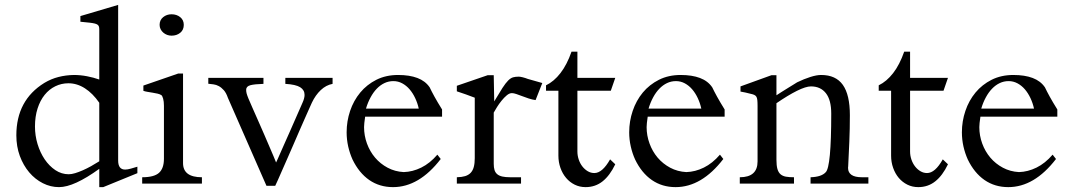

<svg xmlns="http://www.w3.org/2000/svg" viewBox="-20 -746 4350 780"><path d="M383.3 -328.6Q356.9 -366.7 325 -387.2Q293 -407.7 257.8 -407.7Q229.5 -407.7 204.6 -395.5Q179.7 -383.3 161.4 -360.6Q143.1 -337.9 132.6 -305.2Q122.1 -272.5 122.1 -231.9Q122.1 -195.3 132.6 -160.6Q143.1 -126 161.6 -98.6Q180.2 -71.3 205.1 -54.7Q230 -38.1 259.3 -38.1Q270.5 -38.1 285.2 -42.5Q299.8 -46.9 316.4 -54.2Q333 -61.5 350.1 -71Q367.2 -80.6 383.3 -90.8ZM538.1 -42.5 399.4 14.2H383.3V-60.1Q332.5 -23.4 291.5 -4.6Q250.5 14.2 219.7 14.2Q185.5 14.2 154.1 -1.7Q122.6 -17.6 98.6 -45.9Q74.7 -74.2 60.5 -112.5Q46.4 -150.9 46.4 -196.3Q46.4 -338.9 160.2 -409.2Q188 -425.8 217.8 -433.3Q247.6 -440.9 280.3 -441.4Q306.6 -441.4 333.3 -436.3Q359.9 -431.2 383.3 -422.9V-626.5Q383.3 -633.8 381.8 -638.2Q380.4 -642.6 376.5 -645.5Q372.6 -648.4 365 -650.4Q357.4 -652.3 344.7 -653.8L306.6 -657.7V-680.7L460 -726.1V-93.8Q460 -57.1 488.3 -57.1Q498 -57.1 511.7 -61Q525.4 -64.9 538.1 -68.8Z M726.6 -645Q726.6 -624.5 712.2 -612.8Q697.8 -601.1 676.8 -601.1Q668 -601.1 659.2 -604.2Q650.4 -607.4 643.6 -613.3Q636.7 -619.1 632.6 -627.2Q628.4 -635.3 628.4 -645Q628.4 -664.6 642.8 -676.3Q657.2 -688 676.8 -688Q697.8 -688 712.2 -676.3Q726.6 -664.6 726.6 -645ZM800.3 0H557.6V-25.9Q606 -25.9 626 -43.9Q646 -62 646 -101.1V-316.4Q646 -333.5 642.8 -345Q639.6 -356.4 635.7 -359.4Q629.9 -363.3 620.4 -365.5Q610.8 -367.7 600.3 -369.4Q589.8 -371.1 579.6 -372.8Q569.3 -374.5 562.5 -377V-398.4L704.1 -447.3H723.6V-83.5Q723.6 -25.9 800.3 -25.9Z M1331.1 -405.3Q1304.7 -400.4 1283.2 -380.1Q1261.7 -359.9 1247.1 -329.1Q1243.7 -321.8 1236.1 -304.7Q1228.5 -287.6 1218.3 -264.6Q1208 -241.7 1196.3 -214.6Q1184.6 -187.5 1172.4 -159.4Q1160.2 -131.3 1148.2 -104Q1136.2 -76.7 1126.2 -54Q1116.2 -31.2 1108.9 -14.6Q1101.6 2 1098.1 8.8H1062.5L905.8 -348.6Q898.9 -368.7 889.2 -379.6Q879.4 -390.6 868.9 -396.2Q858.4 -401.9 847.2 -403.3Q835.9 -404.8 826.2 -405.8V-429.7H1050.3V-405.3Q1013.7 -404.3 996.8 -399.7Q980 -395 980 -381.3Q980 -374 981.9 -366.5Q983.9 -358.9 989.3 -345.7Q994.6 -332.5 1004.6 -310.3Q1014.6 -288.1 1030.8 -251Q1042 -225.6 1053.5 -199.2Q1064.9 -172.9 1074.7 -149.9Q1084.5 -127 1091.8 -109.9Q1099.1 -92.8 1101.6 -85.9Q1103 -88.4 1108.2 -100.1Q1113.3 -111.8 1121.1 -129.4Q1128.9 -147 1138.4 -168.5Q1147.9 -189.9 1157.7 -211.9Q1180.7 -263.7 1208.5 -327.6Q1217.3 -346.7 1217.3 -360.4Q1217.3 -380.4 1199.5 -391.6Q1181.6 -402.8 1139.2 -405.3V-429.7H1331.1Z M1681.2 -304.7Q1676.3 -327.1 1666.7 -347.4Q1657.2 -367.7 1644 -383.1Q1630.9 -398.4 1614 -407.5Q1597.2 -416.5 1578.1 -416.5Q1558.6 -416.5 1541.7 -408.4Q1524.9 -400.4 1510.7 -385.7Q1496.6 -371.1 1485.4 -350.3Q1474.1 -329.6 1466.8 -304.7ZM1775.9 -272H1463.4Q1459 -242.7 1459 -229.5Q1459 -195.3 1470.7 -163.1Q1482.4 -130.9 1503.7 -105.7Q1524.9 -80.6 1554.7 -64.7Q1584.5 -48.8 1620.1 -46.9Q1656.2 -47.9 1691.4 -65.2Q1726.6 -82.5 1756.8 -117.7L1770.5 -100.1Q1682.6 14.2 1576.7 14.2Q1522 14.2 1480.2 -14.6Q1438.5 -43.5 1412.1 -98.1Q1400.9 -123 1394.5 -151.1Q1388.2 -179.2 1388.2 -208.5Q1388.2 -253.4 1402.3 -295.4Q1416.5 -337.4 1443.4 -369.9Q1470.2 -402.3 1509 -421.9Q1547.9 -441.4 1597.2 -441.4Q1643.6 -441.4 1675.8 -429.2Q1708 -417 1725.6 -391.1Q1732.9 -375.5 1745.1 -353.3Q1757.3 -331.1 1775.9 -301.3Z M2183.1 -408.7 2155.8 -339.4Q2142.1 -341.3 2127.9 -345.9Q2113.8 -350.6 2101.1 -355.5Q2088.4 -360.4 2077.6 -364Q2066.9 -367.7 2059.6 -367.7Q2049.3 -367.7 2038.6 -358.6Q2027.8 -349.6 2017.6 -336.9Q2007.3 -324.2 1999 -310.8Q1990.7 -297.4 1985.8 -288.6V-80.6Q1985.8 -65.4 1989 -55.2Q1992.2 -44.9 2000 -38.3Q2007.8 -31.7 2020.8 -28.8Q2033.7 -25.9 2052.7 -25.9H2096.7V0H1835.9V-25.9Q1856 -26.4 1869.6 -30.5Q1883.3 -34.7 1892.1 -43.9Q1900.9 -53.2 1904.8 -67.9Q1908.7 -82.5 1908.7 -103.5V-349.1Q1891.6 -356 1872.6 -362.5Q1853.5 -369.1 1835.9 -375V-397.5L1960.9 -440.4H1985.8L1987.8 -334Q2008.3 -368.7 2021.2 -388.7Q2034.2 -408.7 2044.4 -418.9Q2054.7 -429.2 2064.5 -431.9Q2074.2 -434.6 2087.4 -434.6Q2093.3 -434.6 2104 -431.9Q2114.7 -429.2 2124.5 -425.3Z M2479.5 -78.6Q2457.5 -32.7 2428 -9.3Q2398.4 14.2 2358.9 14.2Q2335 14.2 2314.7 4.2Q2294.4 -5.9 2279.8 -23.2Q2265.1 -40.5 2256.8 -64Q2248.5 -87.4 2248.5 -113.8V-377.4H2198.2V-399.4Q2230.5 -415 2256.8 -449Q2283.2 -482.9 2301.8 -536.1H2325.7V-429.7H2479.5L2461.4 -377.4H2325.7V-130.4Q2325.7 -113.8 2331.1 -97.9Q2336.4 -82 2345.9 -69.8Q2355.5 -57.6 2367.9 -50.3Q2380.4 -43 2394.5 -43Q2427.2 -43 2458.5 -98.6Z M2829.1 -304.7Q2824.2 -327.1 2814.7 -347.4Q2805.2 -367.7 2792 -383.1Q2778.8 -398.4 2762 -407.5Q2745.1 -416.5 2726.1 -416.5Q2706.5 -416.5 2689.7 -408.4Q2672.9 -400.4 2658.7 -385.7Q2644.5 -371.1 2633.3 -350.3Q2622.1 -329.6 2614.7 -304.7ZM2923.8 -272H2611.3Q2606.9 -242.7 2606.9 -229.5Q2606.9 -195.3 2618.7 -163.1Q2630.4 -130.9 2651.6 -105.7Q2672.9 -80.6 2702.6 -64.7Q2732.4 -48.8 2768.1 -46.9Q2804.2 -47.9 2839.4 -65.2Q2874.5 -82.5 2904.8 -117.7L2918.5 -100.1Q2830.6 14.2 2724.6 14.2Q2669.9 14.2 2628.2 -14.6Q2586.4 -43.5 2560.1 -98.1Q2548.8 -123 2542.5 -151.1Q2536.1 -179.2 2536.1 -208.5Q2536.1 -253.4 2550.3 -295.4Q2564.5 -337.4 2591.3 -369.9Q2618.2 -402.3 2657 -421.9Q2695.8 -441.4 2745.1 -441.4Q2791.5 -441.4 2823.7 -429.2Q2856 -417 2873.5 -391.1Q2880.9 -375.5 2893.1 -353.3Q2905.3 -331.1 2923.8 -301.3Z M3507.8 0H3272.9V-25.9Q3317.4 -27.3 3334.5 -46.4Q3356.9 -67.9 3356.9 -284.7Q3356.9 -339.8 3335.2 -367.4Q3313.5 -395 3274.4 -395Q3253.9 -395 3217.5 -377Q3181.2 -358.9 3134.3 -326.7V-96.7Q3134.3 -73.7 3138.2 -59.8Q3142.1 -45.9 3150.6 -38.3Q3159.2 -30.8 3172.6 -28.3Q3186 -25.9 3205.6 -25.9V0H2985.4V-25.9Q3057.6 -25.9 3057.6 -90.3V-315.4Q3057.6 -330.6 3056.6 -339.6Q3055.7 -348.6 3052.5 -353.5Q3049.3 -358.4 3043.5 -360.8Q3037.6 -363.3 3028.3 -365.2Q3018.6 -367.7 3008.3 -370.1Q2998 -372.6 2988.3 -374V-395L3113.8 -440.4H3134.3V-358.9Q3141.6 -363.8 3155 -372.3Q3168.5 -380.9 3182.1 -389.2Q3195.8 -397.5 3206.3 -404.1Q3216.8 -410.6 3218.3 -411.6Q3246.6 -425.3 3272 -433.3Q3297.4 -441.4 3315.9 -441.4Q3375.5 -441.4 3404.1 -401.1Q3432.6 -360.8 3432.6 -278.3Q3432.6 -222.2 3430.4 -170.4Q3428.2 -118.7 3425.8 -71.3V-69.8Q3425.8 -68.8 3425.5 -68.4Q3425.3 -67.9 3425.3 -67.4V-63Q3425.3 -45.4 3439.2 -35.6Q3453.1 -25.9 3481.9 -25.9H3507.8Z M3831.1 -78.6Q3809.1 -32.7 3779.5 -9.3Q3750 14.2 3710.4 14.2Q3686.5 14.2 3666.3 4.2Q3646 -5.9 3631.3 -23.2Q3616.7 -40.5 3608.4 -64Q3600.1 -87.4 3600.1 -113.8V-377.4H3549.8V-399.4Q3582 -415 3608.4 -449Q3634.8 -482.9 3653.3 -536.1H3677.2V-429.7H3831.1L3813 -377.4H3677.2V-130.4Q3677.2 -113.8 3682.6 -97.9Q3688 -82 3697.5 -69.8Q3707 -57.6 3719.5 -50.3Q3731.9 -43 3746.1 -43Q3778.8 -43 3810.1 -98.6Z M4180.7 -304.7Q4175.8 -327.1 4166.3 -347.4Q4156.7 -367.7 4143.6 -383.1Q4130.4 -398.4 4113.5 -407.5Q4096.7 -416.5 4077.6 -416.5Q4058.1 -416.5 4041.3 -408.4Q4024.4 -400.4 4010.3 -385.7Q3996.1 -371.1 3984.9 -350.3Q3973.6 -329.6 3966.3 -304.7ZM4275.4 -272H3962.9Q3958.5 -242.7 3958.5 -229.5Q3958.5 -195.3 3970.2 -163.1Q3981.9 -130.9 4003.2 -105.7Q4024.4 -80.6 4054.2 -64.7Q4084 -48.8 4119.6 -46.9Q4155.8 -47.9 4190.9 -65.2Q4226.1 -82.5 4256.3 -117.7L4270 -100.1Q4182.1 14.2 4076.2 14.2Q4021.5 14.2 3979.7 -14.6Q3938 -43.5 3911.6 -98.1Q3900.4 -123 3894 -151.1Q3887.7 -179.2 3887.7 -208.5Q3887.7 -253.4 3901.9 -295.4Q3916 -337.4 3942.9 -369.9Q3969.7 -402.3 4008.5 -421.9Q4047.4 -441.4 4096.7 -441.4Q4143.1 -441.4 4175.3 -429.2Q4207.5 -417 4225.1 -391.1Q4232.4 -375.5 4244.6 -353.3Q4256.8 -331.1 4275.4 -301.3Z"/></svg>

Font: XB Niloofar
Style: Regular
Weight: 400
Designer: Behnam
Foundry: Irmug
Version: Version 7.201 2008